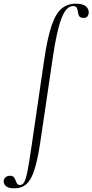

<svg xmlns="http://www.w3.org/2000/svg" viewBox="-108 -746 501 1041"><path d="M-30 275Q-64 275 -76.5 262.5Q-89 250 -88 235Q-87 224 -78 215.5Q-69 207 -54 207Q-39 207 -33 214.5Q-27 222 -23.5 232Q-20 242 -15.5 249.5Q-11 257 1 257Q14 257 23 242Q32 227 41 182Q50 137 63 47L131 -418Q149 -540 171.5 -606.5Q194 -673 226 -699.5Q258 -726 302 -726Q343 -726 359 -710.5Q375 -695 373 -675Q372 -665 366 -657Q360 -649 346 -649Q327 -649 321.5 -658.5Q316 -668 314.5 -681Q313 -694 308.5 -703.5Q304 -713 288 -713Q251 -713 225.5 -647Q200 -581 179 -439L111 21Q97 116 79.5 172Q62 228 36 251.5Q10 275 -30 275Z"/></svg>

Font: Cormorant Light Light
Style: Italic
Weight: 300
Italic angle: -10°
Version: Version 4.000